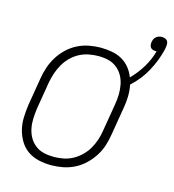

<svg xmlns="http://www.w3.org/2000/svg" viewBox="-99 -722 739 814"><g transform="rotate(15 270.5 -315.5)"><path d="M199 8Q171 8 144 2Q117 -4 95.5 -19Q74 -34 60.5 -56.5Q47 -79 40.5 -105Q34 -131 35 -159Q36 -187 40 -215L60 -335Q64 -361 72.5 -386Q81 -411 95 -433.5Q109 -456 129 -475Q149 -494 173 -506Q197 -518 223 -523Q249 -528 274 -528Q299 -528 323.5 -523.5Q348 -519 368 -507.5Q388 -496 402.5 -478Q417 -460 425 -438Q454 -467 475 -502Q496 -537 506 -574H502Q495 -574 489 -576Q483 -578 479.5 -582.5Q476 -587 475 -593.5Q474 -600 475 -606Q476 -613 479 -619.5Q482 -626 487.5 -630.5Q493 -635 499.5 -637Q506 -639 513 -639Q519 -639 526 -636.5Q533 -634 536.5 -629Q540 -624 540.5 -617.5Q541 -611 540 -604L538 -591Q526 -541 500.5 -493.5Q475 -446 434 -409Q439 -384 438.5 -357.5Q438 -331 433 -305L413 -185Q409 -159 401 -134Q393 -109 378.5 -86.5Q364 -64 344 -45Q324 -26 300 -14Q276 -2 250 3Q224 8 199 8ZM200 -29Q220 -29 241.5 -33Q263 -37 282.5 -47.5Q302 -58 318.5 -74Q335 -90 346 -109Q357 -128 364 -149Q371 -170 374 -191L394 -311Q398 -333 398.5 -355Q399 -377 395 -398Q391 -419 381 -437Q371 -455 354.5 -468Q338 -481 317.5 -486Q297 -491 274 -491Q254 -491 232.5 -487Q211 -483 191 -472.5Q171 -462 155 -446Q139 -430 128 -411Q117 -392 110 -371Q103 -350 99 -329L79 -209Q76 -187 75 -165Q74 -143 78 -122Q82 -101 92 -83Q102 -65 118.5 -52Q135 -39 156 -34Q177 -29 200 -29Z"/></g></svg>

Font: Iosevka Extralight
Style: Italic
Weight: 200
Italic angle: -9°
Monospace: yes
Designer: Belleve Invis
Foundry: Belleve Invis
Version: Version 32.5.0; ttfautohint (v1.8.4)